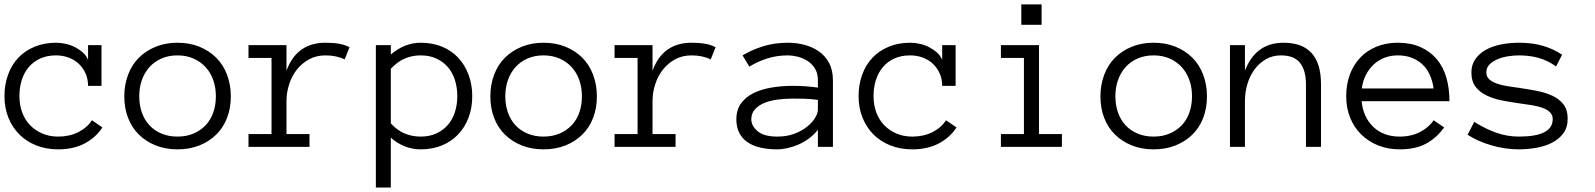

<svg xmlns="http://www.w3.org/2000/svg" viewBox="-20 -657 7137 859"><path d="M438 -86.9Q409.2 -42 359.1 -15.4Q309.1 11.2 240.2 11.2Q187 11.2 142.6 -6.3Q98.1 -23.9 66.7 -55.4Q35.2 -86.9 17.6 -130.4Q0 -173.8 0 -227.1Q0 -278.8 16.1 -323Q32.2 -367.2 62 -398.7Q91.8 -430.2 135 -448Q178.2 -465.8 231 -465.8Q252 -465.8 273.9 -460.9Q295.9 -456.1 315.4 -446Q335 -436 350.6 -422.1Q366.2 -408.2 374 -389.2V-455.1H434.1V-272.9H374Q374 -303.2 363 -328.1Q352.1 -353 333 -371.1Q314 -389.2 287.6 -399.2Q261.2 -409.2 231 -409.2Q189.9 -409.2 159.4 -395Q128.9 -380.9 108.4 -356.4Q87.9 -332 77.4 -299.1Q66.9 -266.1 66.9 -227.1Q66.9 -188 78.9 -155Q90.8 -122.1 113.5 -98.1Q136.2 -74.2 168.2 -60.1Q200.2 -45.9 240.2 -45.9Q291 -45.9 330.6 -65.9Q370.1 -85.9 391.1 -119.1Z M1012.7 -226.1Q1012.7 -172.9 995.8 -129.4Q979 -85.9 947.5 -54.9Q916 -23.9 872.1 -6.3Q828.1 11.2 773.9 11.2Q720.7 11.2 676.8 -6.3Q632.8 -23.9 601.3 -54.9Q569.8 -85.9 553 -129.4Q536.1 -172.9 536.1 -226.1Q536.1 -277.8 553 -322.5Q569.8 -367.2 601.3 -398.7Q632.8 -430.2 676.8 -448Q720.7 -465.8 773.9 -465.8Q828.1 -465.8 872.1 -448Q916 -430.2 947.5 -398.7Q979 -367.2 995.8 -322.5Q1012.7 -277.8 1012.7 -226.1ZM945.8 -226.1Q945.8 -265.1 934.3 -298.1Q922.9 -331.1 900.4 -356Q877.9 -380.9 845.9 -395Q814 -409.2 773.9 -409.2Q733.9 -409.2 701.9 -395Q669.9 -380.9 647.9 -356Q626 -331.1 614.5 -298.1Q603 -265.1 603 -226.1Q603 -187 614.5 -154.1Q626 -121.1 647.9 -97.2Q669.9 -73.2 701.9 -59.6Q733.9 -45.9 773.9 -45.9Q814 -45.9 845.9 -59.6Q877.9 -73.2 900.4 -97.2Q922.9 -121.1 934.3 -154.1Q945.8 -187 945.8 -226.1Z M1522 -391.1Q1485.8 -409.2 1436 -409.2Q1395 -409.2 1362.8 -391.6Q1330.6 -374 1308.1 -345.5Q1285.6 -316.9 1273.7 -280Q1261.7 -243.2 1261.7 -204.1V-57.1H1364.7V0H1091.8V-57.1H1194.8V-397.9H1091.8V-455.1H1261.7V-340.8Q1307.6 -465.8 1436 -465.8Q1470.7 -465.8 1496.3 -461.4Q1522 -457 1543.9 -445.8Z M2092.8 -227.1Q2092.8 -173.8 2076.2 -130.4Q2059.6 -86.9 2029.5 -55.4Q1999.5 -23.9 1957 -6.3Q1914.6 11.2 1861.8 11.2Q1825.7 11.2 1791.7 -2Q1757.8 -15.1 1728.5 -41V182.1H1661.6V-455.1H1728.5V-413.1Q1790.5 -465.8 1861.8 -465.8Q1914.6 -465.8 1957 -448.5Q1999.5 -431.2 2029.5 -399.2Q2059.6 -367.2 2076.2 -323Q2092.8 -278.8 2092.8 -227.1ZM2025.9 -227.1Q2025.9 -265.1 2015.4 -298.6Q2004.9 -332 1983.9 -356.4Q1962.9 -380.9 1932.4 -395Q1901.9 -409.2 1861.8 -409.2Q1823.7 -409.2 1790.8 -395Q1757.8 -380.9 1728.5 -349.1V-105Q1757.8 -73.2 1790.8 -59.6Q1823.7 -45.9 1861.8 -45.9Q1901.9 -45.9 1932.4 -60.1Q1962.9 -74.2 1983.9 -98.6Q2004.9 -123 2015.4 -156Q2025.9 -189 2025.9 -227.1Z M2650.4 -226.1Q2650.4 -172.9 2633.5 -129.4Q2616.7 -85.9 2585.2 -54.9Q2553.7 -23.9 2509.8 -6.3Q2465.8 11.2 2411.6 11.2Q2358.4 11.2 2314.5 -6.3Q2270.5 -23.9 2239 -54.9Q2207.5 -85.9 2190.7 -129.4Q2173.8 -172.9 2173.8 -226.1Q2173.8 -277.8 2190.7 -322.5Q2207.5 -367.2 2239 -398.7Q2270.5 -430.2 2314.5 -448Q2358.4 -465.8 2411.6 -465.8Q2465.8 -465.8 2509.8 -448Q2553.7 -430.2 2585.2 -398.7Q2616.7 -367.2 2633.5 -322.5Q2650.4 -277.8 2650.4 -226.1ZM2583.5 -226.1Q2583.5 -265.1 2572 -298.1Q2560.5 -331.1 2538.1 -356Q2515.6 -380.9 2483.6 -395Q2451.7 -409.2 2411.6 -409.2Q2371.6 -409.2 2339.6 -395Q2307.6 -380.9 2285.6 -356Q2263.7 -331.1 2252.2 -298.1Q2240.7 -265.1 2240.7 -226.1Q2240.7 -187 2252.2 -154.1Q2263.7 -121.1 2285.6 -97.2Q2307.6 -73.2 2339.6 -59.6Q2371.6 -45.9 2411.6 -45.9Q2451.7 -45.9 2483.6 -59.6Q2515.6 -73.2 2538.1 -97.2Q2560.5 -121.1 2572 -154.1Q2583.5 -187 2583.5 -226.1Z M3159.7 -391.1Q3123.5 -409.2 3073.7 -409.2Q3032.7 -409.2 3000.5 -391.6Q2968.3 -374 2945.8 -345.5Q2923.3 -316.9 2911.4 -280Q2899.4 -243.2 2899.4 -204.1V-57.1H3002.4V0H2729.5V-57.1H2832.5V-397.9H2729.5V-455.1H2899.4V-340.8Q2945.3 -465.8 3073.7 -465.8Q3108.4 -465.8 3134 -461.4Q3159.7 -457 3181.6 -445.8Z M3274.4 -123Q3274.4 -166 3295.9 -195.1Q3317.4 -224.1 3352.3 -241Q3387.2 -257.8 3432.4 -265.4Q3477.5 -272.9 3524.4 -272.9Q3542.5 -272.9 3556.9 -272.5Q3571.3 -272 3584.2 -271Q3597.2 -270 3610.4 -268.6Q3623.5 -267.1 3639.2 -265.1V-297.9Q3639.2 -331.1 3624.8 -352.5Q3610.4 -374 3589.4 -386.5Q3568.4 -398.9 3545.4 -404.1Q3522.5 -409.2 3506.3 -409.2Q3455.6 -409.2 3412.6 -395.5Q3369.6 -381.8 3332.5 -358.9L3302.2 -409.2Q3343.3 -434.1 3394.3 -450Q3445.3 -465.8 3506.3 -465.8Q3543.5 -465.8 3579.3 -456.3Q3615.2 -446.8 3643.8 -427Q3672.4 -407.2 3689.5 -375Q3706.5 -342.8 3706.5 -297.9V0H3639.2V-76.2Q3621.6 -54.2 3599.4 -37.6Q3577.1 -21 3552.7 -10.5Q3528.3 0 3503.9 5.6Q3479.5 11.2 3457.5 11.2Q3367.2 11.2 3320.8 -23.4Q3274.4 -58.1 3274.4 -123ZM3457.5 -45.9Q3499.5 -45.9 3533 -58.3Q3566.4 -70.8 3589.8 -89.4Q3613.3 -107.9 3626.2 -128.9Q3639.2 -149.9 3639.2 -167V-210Q3606.4 -214.8 3576.4 -215.3Q3546.4 -215.8 3524.4 -215.8Q3488.3 -215.8 3454.8 -210.9Q3421.4 -206.1 3396.5 -195.1Q3371.6 -184.1 3356.4 -166.5Q3341.3 -148.9 3341.3 -123Q3341.3 -94.2 3369.4 -70.1Q3397.5 -45.9 3457.5 -45.9Z M4259.3 -86.9Q4230.5 -42 4180.4 -15.4Q4130.4 11.2 4061.5 11.2Q4008.3 11.2 3963.9 -6.3Q3919.4 -23.9 3887.9 -55.4Q3856.4 -86.9 3838.9 -130.4Q3821.3 -173.8 3821.3 -227.1Q3821.3 -278.8 3837.4 -323Q3853.5 -367.2 3883.3 -398.7Q3913.1 -430.2 3956.3 -448Q3999.5 -465.8 4052.2 -465.8Q4073.2 -465.8 4095.2 -460.9Q4117.2 -456.1 4136.7 -446Q4156.2 -436 4171.9 -422.1Q4187.5 -408.2 4195.3 -389.2V-455.1H4255.4V-272.9H4195.3Q4195.3 -303.2 4184.3 -328.1Q4173.3 -353 4154.3 -371.1Q4135.3 -389.2 4108.9 -399.2Q4082.5 -409.2 4052.2 -409.2Q4011.2 -409.2 3980.7 -395Q3950.2 -380.9 3929.7 -356.4Q3909.2 -332 3898.7 -299.1Q3888.2 -266.1 3888.2 -227.1Q3888.2 -188 3900.1 -155Q3912.1 -122.1 3934.8 -98.1Q3957.5 -74.2 3989.5 -60.1Q4021.5 -45.9 4061.5 -45.9Q4112.3 -45.9 4151.9 -65.9Q4191.4 -85.9 4212.4 -119.1Z M4640.1 -545.9H4549.3V-637.2H4640.1ZM4731 0H4458V-57.1H4561V-397.9H4458V-455.1H4628.4V-57.1H4731Z M5379.9 -226.1Q5379.9 -172.9 5363 -129.4Q5346.2 -85.9 5314.7 -54.9Q5283.2 -23.9 5239.3 -6.3Q5195.3 11.2 5141.1 11.2Q5087.9 11.2 5043.9 -6.3Q5000 -23.9 4968.5 -54.9Q4937 -85.9 4920.2 -129.4Q4903.3 -172.9 4903.3 -226.1Q4903.3 -277.8 4920.2 -322.5Q4937 -367.2 4968.5 -398.7Q5000 -430.2 5043.9 -448Q5087.9 -465.8 5141.1 -465.8Q5195.3 -465.8 5239.3 -448Q5283.2 -430.2 5314.7 -398.7Q5346.2 -367.2 5363 -322.5Q5379.9 -277.8 5379.9 -226.1ZM5313 -226.1Q5313 -265.1 5301.5 -298.1Q5290 -331.1 5267.6 -356Q5245.1 -380.9 5213.1 -395Q5181.2 -409.2 5141.1 -409.2Q5101.1 -409.2 5069.1 -395Q5037.1 -380.9 5015.1 -356Q4993.2 -331.1 4981.7 -298.1Q4970.2 -265.1 4970.2 -226.1Q4970.2 -187 4981.7 -154.1Q4993.2 -121.1 5015.1 -97.2Q5037.1 -73.2 5069.1 -59.6Q5101.1 -45.9 5141.1 -45.9Q5181.2 -45.9 5213.1 -59.6Q5245.1 -73.2 5267.6 -97.2Q5290 -121.1 5301.5 -154.1Q5313 -187 5313 -226.1Z M5890.1 0H5822.8V-280.8Q5822.8 -341.8 5796.4 -375.5Q5770 -409.2 5710.9 -409.2Q5673.8 -409.2 5643.8 -392.1Q5613.8 -375 5592.8 -346.4Q5571.8 -317.9 5560.8 -281Q5549.8 -244.1 5549.8 -204.1V0H5482.9V-455.1H5549.8V-340.8Q5598.1 -465.8 5722.2 -465.8Q5890.1 -465.8 5890.1 -280.8Z M6071.8 -204.1Q6079.1 -131.8 6124.5 -88.9Q6169.9 -45.9 6242.7 -45.9Q6293.9 -45.9 6334 -66.9Q6374 -87.9 6394 -119.1L6440.9 -86.9Q6406.7 -39.1 6359.4 -13.9Q6312 11.2 6242.7 11.2Q6189.9 11.2 6146 -6.3Q6102.1 -23.9 6070.1 -55.4Q6038.1 -86.9 6020.5 -130.4Q6002.9 -173.8 6002.9 -227.1Q6002.9 -278.8 6018.8 -322.5Q6034.7 -366.2 6064.7 -398.2Q6094.7 -430.2 6137.7 -448Q6180.7 -465.8 6233.9 -465.8Q6292 -465.8 6335.4 -446.3Q6378.9 -426.8 6408 -392.3Q6437 -357.9 6450.9 -310.1Q6464.8 -262.2 6464.8 -204.1ZM6394 -261.2Q6382.8 -335.9 6339.8 -372.6Q6296.9 -409.2 6233.9 -409.2Q6201.7 -409.2 6174.3 -398.7Q6147 -388.2 6126 -368.7Q6105 -349.1 6090.8 -321.5Q6076.7 -293.9 6072.8 -261.2Z M6993.7 -126Q6993.7 -85.9 6973.6 -59.6Q6953.6 -33.2 6922.1 -17.6Q6890.6 -2 6851.8 4.6Q6813 11.2 6775.9 11.2Q6713.9 11.2 6652.3 -6.8Q6590.8 -24.9 6545.9 -54.2L6575.7 -111.8Q6626 -80.1 6674.8 -63Q6723.6 -45.9 6775.9 -45.9Q6926.8 -45.9 6926.8 -124Q6926.8 -143.1 6914.3 -155Q6901.9 -167 6880.9 -174.6Q6859.9 -182.1 6832.8 -186.5Q6805.7 -190.9 6775.9 -194.8Q6737.8 -200.2 6700.2 -207.5Q6662.6 -214.8 6631.6 -229.5Q6600.6 -244.1 6581.8 -268.6Q6563 -293 6563 -333Q6563 -367.2 6580.3 -392.1Q6597.7 -417 6626.7 -433.6Q6655.8 -450.2 6694.8 -458Q6733.9 -465.8 6775.9 -465.8Q6835.9 -465.8 6883.3 -451.9Q6930.7 -438 6968.8 -412.1L6941.9 -359.9Q6902.8 -387.2 6862.8 -398.2Q6822.8 -409.2 6775.9 -409.2Q6754.9 -409.2 6729.2 -405.5Q6703.6 -401.9 6681.6 -392.8Q6659.7 -383.8 6644.8 -369.4Q6629.9 -355 6629.9 -333Q6629.9 -314 6642.3 -302.5Q6654.8 -291 6675.8 -283.4Q6696.8 -275.9 6723.9 -271.5Q6751 -267.1 6780.8 -263.2Q6817.9 -257.8 6855.7 -250.5Q6893.6 -243.2 6924.6 -229Q6955.6 -214.8 6974.6 -190.4Q6993.7 -166 6993.7 -126Z"/></svg>

Font: Anonymous Pro
Style: Regular
Weight: 400
Monospace: yes
Designer: Mark Simonson
Version: Version 1.002